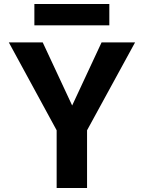

<svg xmlns="http://www.w3.org/2000/svg" viewBox="-20 -946 718 968"><path d="M153.3 -818.4V-925.8H531.2V-818.4ZM343.8 -414.1 492.2 -732.4H661.1L418.9 -289.1V2H265.6V-289.1L24.4 -732.4H195.3Z"/></svg>

Font: Nasu
Style: Bold
Weight: 700
Designer: Ryoko NISHIZUKA (kana &amp; ideographs); Paul D. Hunt (Latin, Greek &amp; Cyrillic); Wenlong ZHANG (bopomofo); Sandoll C
Version: Version 2014.1215